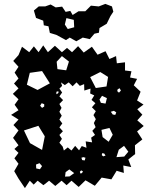

<svg xmlns="http://www.w3.org/2000/svg" viewBox="-20 -948 780 986"><path d="M75 -31 53 -69 75 -107 54 -135 75 -163 54 -183 75 -202 47 -240 75 -278 49 -306 75 -334 37 -358 75 -382 55 -410 75 -438 46 -466 75 -494 52 -519 75 -545 55 -575 75 -605 48 -635 75 -665 93 -708 130 -680 154 -710 178 -680 202 -715 226 -680 262 -713 298 -680 324 -702 350 -680 381 -711 410 -678 452 -708 481 -667 522 -685 542 -645 576 -660 580 -623 622 -628V-586L655 -582L648 -550L684 -543L667 -510L702 -477L684 -432L717 -411L685 -387L711 -359L685 -330L718 -301L684 -273L711 -232L673 -202L674 -157L639 -129L654 -90L613 -98L616 -60L579 -71L552 -27L502 -36L467 6L419 -22L384 12L347 -20L322 3L296 -20L264 7L232 -20L203 3L173 -20L153 0L133 -20L108 18ZM298 -660 271 -631 275 -593 320 -587 334 -632ZM196 -583 133 -574 118 -513 173 -486 236 -520ZM535 -553 495 -578 443 -552 472 -496 527 -504ZM308 -175 328 -191 347 -175 366 -199 386 -176 400 -198 424 -189 420 -222 453 -217 448 -241 468 -255 454 -276 471 -295 462 -316 472 -336 460 -357 472 -377 452 -397 470 -418 450 -435 464 -458 443 -468 445 -493 413 -483 412 -516 390 -507 373 -525 353 -505 333 -525 313 -511 293 -525 299 -507 285 -493 299 -473 285 -453 304 -434 285 -414 296 -394 285 -374 297 -354 285 -334 300 -314 285 -294 303 -274 285 -255 298 -235 285 -215 302 -195ZM594 -495 584 -489 582 -480 591 -472 601 -483ZM282 -477 272 -479 269 -472 270 -464 278 -469ZM529 -444 504 -456 491 -437 498 -420 522 -416ZM207 -413 194 -418 186 -405 196 -394 207 -401ZM565 -379 549 -374 559 -360 572 -358 577 -371ZM177 -302 103 -278 134 -213 196 -178 210 -248ZM542 -291 501 -281 507 -244 538 -220 559 -256ZM617 -199 590 -179 578 -141 618 -144 639 -169ZM515 -160 504 -161 503 -151 510 -145 522 -149ZM419 -138 408 -141 398 -138 402 -126 415 -124ZM196 -95 183 -110 165 -103 166 -83 185 -79ZM336 -78 317 -64 314 -41 337 -42 361 -59ZM406 -68 397 -73 390 -66 393 -57 401 -59ZM269 -769 236 -779 229 -813 205 -818 202 -842 165 -856 154 -894 179 -915H212L240 -925L266 -910L299 -914L317 -887L341 -892L353 -871L383 -890H418L447 -919L487 -915L521 -928L555 -915L562 -888L547 -865L528 -826L491 -804L488 -780L465 -775L441 -747L405 -755L372 -736L338 -755L319 -742ZM359 -846 321 -855 313 -822 328 -799 361 -808Z"/></svg>

Font: Rubik Gemstones
Style: Regular
Weight: 400
Designer: Hubert and Fischer, NaN
Foundry: Hubert and Fischer, NaN
Version: Version 2.200